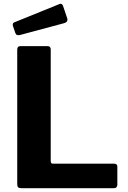

<svg xmlns="http://www.w3.org/2000/svg" viewBox="-20 -983 667 1003"><path d="M70 -723Q70 -742 86 -742H229Q245 -742 245 -724V-141Q245 -128 256 -128H575Q593 -128 593 -113V-18Q593 -10 588.5 -5Q584 0 574 0H92Q79 0 74.5 -5Q70 -10 70 -21V-723ZM309 -953 331 -888Q337 -868 315 -862L84 -800Q73 -798 68 -800.5Q63 -803 60 -811L48 -846Q43 -861 54 -866L291 -962Q303 -967 309 -953Z"/></svg>

Font: Libre Franklin
Style: Bold
Weight: 700
Designer: Pablo Impallari, Rodrigo Fuenzalida, Nhung Nguyen
Foundry: Impallari Type
Version: Version 3.000